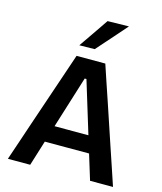

<svg xmlns="http://www.w3.org/2000/svg" viewBox="-138 -1068 984 1168"><g transform="rotate(15 354.5 -484.0)"><path d="M24 0Q43.5 -57.5 65 -121Q86.5 -184.5 105.5 -241.5L188.5 -486Q211 -552.5 229.2 -605.8Q247.5 -659 265.5 -713H446.5Q465 -657 483 -604Q501 -551 523 -486L605 -241Q625 -182 646 -119.5Q667 -57 686 0H541.5Q523.5 -58.5 504.5 -120.5Q485.5 -182.5 468.5 -237.5L360 -592.5H349L239.5 -241.5Q221.5 -184 202.2 -121.2Q183 -58.5 164.5 0ZM182.5 -159 196.5 -265H529.5L541 -159ZM265 -779.5Q297.5 -826.5 329.5 -873Q361.5 -919.5 393 -966L527 -968.5Q498.5 -936 470.8 -904.5Q443 -873 415.5 -842Q388 -811 361.5 -781Z"/></g></svg>

Font: Commissioner Thin SemiBold
Style: Regular
Weight: 600
Version: Version 1.000